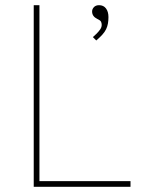

<svg xmlns="http://www.w3.org/2000/svg" viewBox="-20 -720 573 740"><path d="M110 0V-700H132V-22H483V0ZM338 -577Q345 -583 352.5 -590.5Q360 -598 366 -606.5Q372 -615 372 -624Q372 -632 369 -637Q366 -642 355 -647Q345 -652 340 -659Q335 -666 335 -676Q335 -685 342 -692.5Q349 -700 362 -700Q379 -700 388.5 -687.5Q398 -675 398 -654Q398 -641 396 -629.5Q394 -618 389 -607.5Q384 -597 374.5 -586.5Q365 -576 351 -564Z"/></svg>

Font: Mach Thin
Style: Regular
Weight: 250
Version: Version 1.002